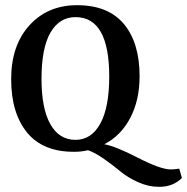

<svg xmlns="http://www.w3.org/2000/svg" viewBox="-20 -577 721 740"><path d="M267 8Q146 9 84.5 -66Q23 -141 23 -272Q23 -402 93.5 -479.5Q164 -557 277 -557Q397 -557 457.5 -484.5Q518 -412 518 -283Q518 -191 482 -122.5Q446 -54 382 -21Q424 -14 511.5 31Q599 76 638 76H639Q650 76 671 73L681 109Q647 143 595 143H591Q552 143 512 125Q472 107 444.5 84Q417 61 381.5 36Q346 11 319 2Q295 8 267 8ZM271 -511Q209 -511 174.5 -451.5Q140 -392 140 -273Q140 -159 174 -98.5Q208 -38 271 -38Q332 -38 366.5 -100.5Q401 -163 401 -282Q401 -511 271 -511Z"/></svg>

Font: Aikya SemiBold
Style: Regular
Weight: 600
Designer: Neelakash Kshetrimayum (Latin subset based on Merriweather by Eben Sorkin)
Foundry: Brand New Type
Version: Version 1.00 b005